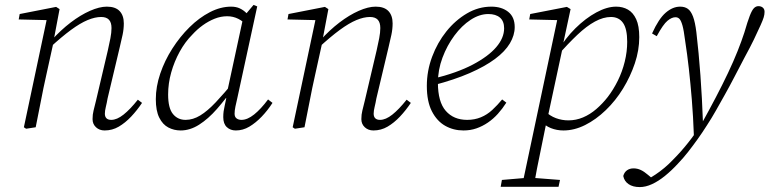

<svg xmlns="http://www.w3.org/2000/svg" viewBox="-20 -517 3126 780"><path d="M86 6 77 0 172 -448 181 -435 56 -438 60 -460 208 -489 222 -480 198 -353V-348L168 -212Q156 -159 146 -106Q136 -53 125 0ZM405 13Q384 13 370 0Q356 -13 356 -33Q356 -52 360 -67.5Q364 -83 370 -108L418 -312Q424 -338 428.5 -361.5Q433 -385 433 -403Q433 -426 422.5 -437Q412 -448 391 -448Q366 -448 336 -435.5Q306 -423 268.5 -395.5Q231 -368 182 -323L181 -353H189Q227 -395 267 -425.5Q307 -456 345.5 -473Q384 -490 414 -490Q449 -490 466 -472Q483 -454 483 -422Q483 -399 478 -375.5Q473 -352 466 -323L417 -117Q414 -99 410 -83Q406 -67 406 -55Q406 -43 412.5 -36.5Q419 -30 432 -30Q455 -30 482 -51.5Q509 -73 540 -112L557 -99Q537 -69 513 -43.5Q489 -18 462.5 -2.5Q436 13 405 13Z M714 13Q687 13 664 1Q641 -11 627 -39Q613 -67 613 -114Q613 -165 631 -218Q649 -271 680 -319.5Q711 -368 750 -406.5Q789 -445 832.5 -467.5Q876 -490 919 -490Q939 -490 954 -483Q969 -476 981 -464Q993 -452 1003 -434L986 -410Q969 -430 948 -440.5Q927 -451 903 -451Q877 -451 852 -441Q827 -431 804 -414.5Q781 -398 761 -376Q732 -347 710 -307Q688 -267 675.5 -222.5Q663 -178 663 -133Q663 -78 682.5 -54Q702 -30 734 -30Q764 -30 793.5 -48Q823 -66 856.5 -101.5Q890 -137 933 -189L939 -165H932Q897 -115 861.5 -74.5Q826 -34 789 -10.5Q752 13 714 13ZM938 13Q916 13 901.5 -0.5Q887 -14 887 -41Q887 -54 888.5 -65Q890 -76 893 -88.5Q896 -101 899 -117L898 -121L969 -450L973 -453L1010 -497L1025 -491L944 -118Q940 -101 936.5 -84.5Q933 -68 933 -55Q933 -42 941 -36Q949 -30 961 -30Q985 -30 1012.5 -52Q1040 -74 1069 -113L1087 -99Q1067 -68 1043 -43Q1019 -18 993 -2.5Q967 13 938 13Z M1178 6 1169 0 1264 -448 1273 -435 1148 -438 1152 -460 1300 -489 1314 -480 1290 -353V-348L1260 -212Q1248 -159 1238 -106Q1228 -53 1217 0ZM1497 13Q1476 13 1462 0Q1448 -13 1448 -33Q1448 -52 1452 -67.5Q1456 -83 1462 -108L1510 -312Q1516 -338 1520.5 -361.5Q1525 -385 1525 -403Q1525 -426 1514.5 -437Q1504 -448 1483 -448Q1458 -448 1428 -435.5Q1398 -423 1360.5 -395.5Q1323 -368 1274 -323L1273 -353H1281Q1319 -395 1359 -425.5Q1399 -456 1437.5 -473Q1476 -490 1506 -490Q1541 -490 1558 -472Q1575 -454 1575 -422Q1575 -399 1570 -375.5Q1565 -352 1558 -323L1509 -117Q1506 -99 1502 -83Q1498 -67 1498 -55Q1498 -43 1504.5 -36.5Q1511 -30 1524 -30Q1547 -30 1574 -51.5Q1601 -73 1632 -112L1649 -99Q1629 -69 1605 -43.5Q1581 -18 1554.5 -2.5Q1528 13 1497 13Z M1863 13Q1822 13 1788.5 -6Q1755 -25 1734.5 -65Q1714 -105 1714 -168Q1714 -229 1735.5 -286.5Q1757 -344 1793.5 -389.5Q1830 -435 1877 -462.5Q1924 -490 1976 -490Q2018 -490 2044.5 -469Q2071 -448 2071 -407Q2071 -374 2051.5 -341Q2032 -308 1991 -277.5Q1950 -247 1888 -220Q1826 -193 1742 -171L1739 -197Q1837 -221 1900.5 -254.5Q1964 -288 1996 -325.5Q2028 -363 2028 -402Q2028 -431 2011 -445.5Q1994 -460 1964 -460Q1928 -460 1892 -436.5Q1856 -413 1826 -372.5Q1796 -332 1777.5 -282.5Q1759 -233 1759 -181Q1759 -103 1791 -66.5Q1823 -30 1878 -30Q1908 -30 1933.5 -40.5Q1959 -51 1980 -70.5Q2001 -90 2020 -113L2037 -100Q2021 -75 2002.5 -54.5Q1984 -34 1962 -19Q1940 -4 1915.5 4.5Q1891 13 1863 13Z M2014 242 2019 214 2125 205H2139L2255 214L2249 242ZM2100 242 2246 -447 2255 -435 2130 -438 2134 -460 2283 -489 2298 -480 2266 -331 2267 -329 2203 -31 2200 -21Q2188 39 2178.5 84.5Q2169 130 2161.5 168Q2154 206 2148 242ZM2269 13Q2242 13 2218 3.5Q2194 -6 2174 -28L2192 -67Q2214 -46 2238.5 -37Q2263 -28 2289 -28Q2320 -28 2348.5 -40Q2377 -52 2402.5 -74Q2428 -96 2449 -123Q2472 -153 2490 -189.5Q2508 -226 2518 -266.5Q2528 -307 2528 -347Q2528 -400 2511 -424Q2494 -448 2462 -448Q2431 -448 2397 -429.5Q2363 -411 2325.5 -375.5Q2288 -340 2245 -291L2236 -308H2245Q2276 -361 2317.5 -402Q2359 -443 2402.5 -466.5Q2446 -490 2483 -490Q2510 -490 2531 -478Q2552 -466 2564.5 -439Q2577 -412 2577 -366Q2577 -313 2559 -259.5Q2541 -206 2511 -157Q2481 -108 2441 -69.5Q2401 -31 2357 -9Q2313 13 2269 13Z M2579 243Q2551 243 2533.5 231Q2516 219 2512 198Q2516 183 2527 175Q2538 167 2554 167Q2569 167 2583 173.5Q2597 180 2612 193L2636 213L2630 217H2609L2606 214Q2625 204 2643 192Q2661 180 2679 165Q2697 150 2715 131Q2746 100 2775 63.5Q2804 27 2830 -14Q2861 -70 2888 -121.5Q2915 -173 2937.5 -220.5Q2960 -268 2976.5 -309.5Q2993 -351 3004 -385Q3017 -430 3026 -453Q3035 -476 3043 -484Q3051 -492 3061 -492Q3072 -492 3079 -486Q3086 -480 3086 -469Q3086 -458 3082.5 -446.5Q3079 -435 3070 -415Q3057 -386 3042.5 -356Q3028 -326 3004 -282Q2982 -240 2962.5 -202.5Q2943 -165 2924.5 -132Q2906 -99 2888.5 -68Q2871 -37 2852 -8Q2833 22 2814 48.5Q2795 75 2775.5 100Q2756 125 2733 149Q2708 176 2681.5 197.5Q2655 219 2629 231Q2603 243 2579 243ZM2799 36Q2796 -46 2790.5 -112.5Q2785 -179 2778.5 -237.5Q2772 -296 2763 -354Q2758 -394 2752.5 -413.5Q2747 -433 2740.5 -440Q2734 -447 2724 -447Q2709 -447 2691.5 -432.5Q2674 -418 2648 -370L2629 -381Q2656 -441 2684.5 -465.5Q2713 -490 2743 -490Q2762 -490 2774.5 -481Q2787 -472 2795.5 -449.5Q2804 -427 2809 -386Q2814 -344 2818 -300.5Q2822 -257 2825.5 -211Q2829 -165 2831.5 -115.5Q2834 -66 2836 -14H2847Z"/></svg>

Font: Source Serif 4 18pt Light
Style: Italic
Weight: 300
Italic angle: -12°
Designer: Frank Grießhammer
Foundry: Adobe Systems Incorporated
Version: Version 4.004;hotconv 1.0.116;makeotfexe 2.5.65601